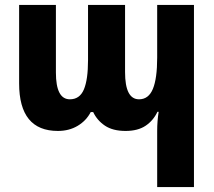

<svg xmlns="http://www.w3.org/2000/svg" viewBox="-20 -524 871 783"><path d="M621 239V10Q621 -30 627 -68H622Q605 -32 573.5 -11Q542 10 492 10Q440 10 408 -11.5Q376 -33 360 -67H350Q332 -32 297 -11Q262 10 216 10Q58 10 58 -184V-504H208V-228Q208 -119 265 -119Q305 -119 322 -159Q339 -199 339 -279V-504H490V-230Q490 -119 547 -119Q586 -119 603.5 -161.5Q621 -204 621 -289V-504H771V239Z"/></svg>

Font: Noto Sans Armenian Condensed ExtraBold
Style: Regular
Weight: 800
Width: 3
Designer: Monotype Design Team
Foundry: Monotype Imaging Inc.
Version: Version 2.008; ttfautohint (v1.8.4.7-5d5b)